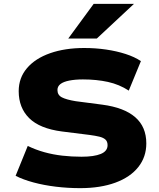

<svg xmlns="http://www.w3.org/2000/svg" viewBox="-20 -965 825 996"><path d="M396 11Q332 11 270 3.5Q208 -4 154 -18.5Q100 -33 61 -53L124 -208Q165 -188 210 -175.5Q255 -163 303.5 -157.5Q352 -152 403 -152Q468 -152 503 -166.5Q538 -181 538 -212Q538 -231 527 -241Q516 -251 495.5 -256Q475 -261 445 -265L301 -283Q186 -298 131.5 -352Q77 -406 77 -492Q77 -561 120 -611.5Q163 -662 240 -689Q317 -716 417 -716Q476 -716 530.5 -708Q585 -700 631.5 -685Q678 -670 711 -648L648 -495Q599 -527 540 -540Q481 -553 410 -553Q370 -553 339.5 -547Q309 -541 293.5 -529Q278 -517 278 -498Q278 -472 301 -460Q324 -448 373 -440L511 -422Q624 -407 681.5 -357Q739 -307 739 -221Q739 -151 697.5 -98.5Q656 -46 578.5 -17.5Q501 11 396 11ZM334 -765 466 -945H675L482 -765Z"/></svg>

Font: Nunito Sans 7pt SemiExpanded Black
Style: Regular
Weight: 900
Width: 6
Designer: Vernon Adams
Foundry: Vernon Adams
Version: Version 3.101;gftools[0.9.27]